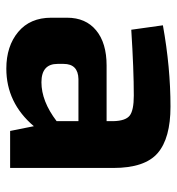

<svg xmlns="http://www.w3.org/2000/svg" viewBox="4 -551 559 607"><g transform="rotate(90 283.5 -247.5)"><path d="M74 -383 60 -483Q193 -507 317 -507Q417 -507 464 -466.5Q511 -426 511 -326V0H394L379 -75Q305 12 197 12Q126 12 81 -25.5Q36 -63 36 -130V-180Q36 -239 76 -272Q116 -305 187 -305H363V-327Q362 -365 345.5 -378Q329 -391 282 -391Q200 -391 74 -383ZM182 -169V-150Q182 -99 240 -99Q300 -99 363 -147V-216H230Q182 -215 182 -169Z"/></g></svg>

Font: Exo 2.0
Style: Bold
Weight: 700
Designer: Natanael Gama
Version: Version 1.001;PS 001.001;hotconv 1.0.70;makeotf.lib2.5.58329